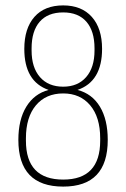

<svg xmlns="http://www.w3.org/2000/svg" viewBox="-20 -683 467 711"><path d="M214 8Q48 8 48 -165Q48 -240 77.5 -288Q107 -336 160 -350Q70 -381 70 -502Q70 -578 107.5 -620.5Q145 -663 214 -663Q282 -663 320 -620.5Q358 -578 358 -502Q358 -381 267 -350Q321 -336 350 -288Q379 -240 379 -165Q379 8 214 8ZM214 -362Q268 -362 299 -397.5Q330 -433 330 -496V-504Q330 -568 300 -602.5Q270 -637 214 -637Q157 -637 127 -602.5Q97 -568 97 -504V-496Q97 -433 128 -397.5Q159 -362 214 -362ZM214 -18Q351 -18 351 -162V-171Q351 -249 314 -293Q277 -337 214 -337Q150 -337 113 -293Q76 -249 76 -171V-162Q76 -18 214 -18Z"/></svg>

Font: Sofia Sans Cond ExtraLight
Style: Regular
Weight: 200
Width: 3
Designer: Botio Nikoltchev, Ani Petrova
Foundry: lettersoup
Version: Version 4.100; ttfautohint (v1.8.3)